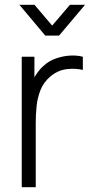

<svg xmlns="http://www.w3.org/2000/svg" viewBox="-20 -775 388 795"><path d="M60.5 -755H123L196 -669L269.5 -755H332L224.5 -627.5H167.5ZM70 0V-540H122.5V-410.5L109.5 -427.5Q118.5 -450.5 132.2 -470.2Q146 -490 160.5 -502.5Q182 -522.5 211 -532.8Q240 -543 269.5 -544.8Q299 -546.5 323 -540V-485.5Q291 -493 255 -488.5Q219 -484 187.5 -457.5Q160 -433.5 147.5 -401.8Q135 -370 131.5 -335.2Q128 -300.5 128 -267.5V0Z"/></svg>

Font: Manrope ExtraLight Light
Style: Regular
Weight: 300
Version: Version 4.504